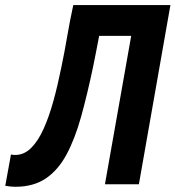

<svg xmlns="http://www.w3.org/2000/svg" viewBox="-57 -713 679 743"><path d="M2.4 9.8Q-6.8 9.8 -16.6 8.8Q-26.4 7.8 -36.6 5.9L-14.6 -115.2Q-6.8 -113.3 1.5 -113.3Q36.1 -113.3 63.2 -140.1Q90.3 -167 111.6 -214.1Q132.8 -261.2 149.7 -322.3Q166.5 -383.3 180.2 -451.7Q192.9 -512.2 203.1 -572.5Q213.4 -632.8 226.6 -693.4H602.5L480.5 0H349.1L450.7 -574.2H326.7Q320.8 -543.9 315.2 -514.2Q309.6 -484.4 303.2 -454.1Q280.8 -347.7 257.1 -262.2Q233.4 -176.8 200.9 -116Q168.5 -55.2 120.6 -22.7Q72.8 9.8 2.4 9.8Z"/></svg>

Font: Cascadia Code PL
Style: Bold Italic
Weight: 700
Italic angle: -10°
Monospace: yes
Designer: Aaron Bell
Foundry: Saja Typeworks
Version: Version 2404.023; ttfautohint (v1.8.4)